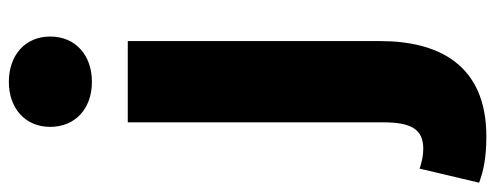

<svg xmlns="http://www.w3.org/2000/svg" viewBox="-414 -476 1092 423"><g transform="rotate(-90 131.5 -265.0)"><path d="M42 261C202 261 252 153 252 27V-529H73V33C73 95 58 122 15 122C0 122 -14 119 -29 114L-60 245C-36 254 -7 261 42 261ZM63 -700C63 -644 104 -608 162 -608C221 -608 262 -644 262 -700C262 -755 221 -791 162 -791C104 -791 63 -755 63 -700Z"/></g></svg>

Font: コーポレート・ロゴ ver3 Bold
Style: Regular
Weight: 700
Designer: [KANA_main] LOGOTYPE.JP [Source Han Sans] Ryoko NISHIZUKA 西塚涼子 (kana, bopomofo & ideographs); Paul D. Hunt (Latin, Greek
Version: Version 12.001;FEAKit 1.0